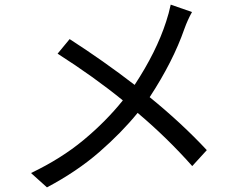

<svg xmlns="http://www.w3.org/2000/svg" viewBox="-20 -780 1040 830"><path d="M281 -611Q427 -517 562 -413Q656 -556 698 -686Q710 -722 718 -760L810 -728Q791 -694 777 -655Q728 -514 627 -360Q765 -248 874 -131L811 -62Q702 -185 575 -292Q505 -206 409 -122.5Q313 -39 183 30L114 -32Q244 -94 341 -174.5Q438 -255 511 -346Q387 -447 229 -548Z"/></svg>

Font: Gothic Nguyen
Style: Regular
Weight: 400
Designer: MORI Takayuki
Version: Version 1.220;July 21, 2023;FontCreator 14.0.0.2814 64-bit